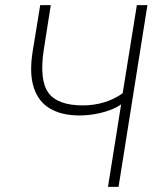

<svg xmlns="http://www.w3.org/2000/svg" viewBox="-20 -725 610 745"><path d="M399 0 450 -320Q430 -306 403 -296.5Q376 -287 346.5 -282Q317 -277 288 -277Q220 -277 174.5 -303.5Q129 -330 111 -385.5Q93 -441 107 -527L136 -705H177L150 -533Q132 -415 167.5 -365.5Q203 -316 302 -316Q343 -316 382.5 -327.5Q422 -339 456 -363L511 -705H552L440 0Z"/></svg>

Font: Nunito Sans 10pt Condensed ExtraLight
Style: Italic
Weight: 250
Width: 3
Italic angle: -9°
Designer: Vernon Adams
Foundry: Vernon Adams
Version: Version 3.101;gftools[0.9.27]